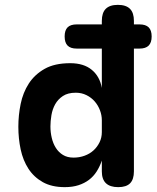

<svg xmlns="http://www.w3.org/2000/svg" viewBox="-20 -760 644 790"><path d="M295.6 -560.1Q270.3 -560.1 258.1 -572.4Q246 -584.7 246 -610Q246 -635.3 258.1 -647.5Q270.3 -659.6 295.6 -659.6H554.1Q579.4 -659.6 591.7 -647.5Q604 -635.3 604 -610Q604 -584.7 591.7 -572.4Q579.4 -560.1 554.1 -560.1ZM466.4 10Q432.9 10 415.9 -6.1Q399 -22.1 399 -54.9V-99.3Q390.7 -75 377.8 -54.6Q364.9 -34.3 346.2 -20.1Q327.6 -6 303 2Q278.4 10 246.4 10Q192.9 10 156.1 -10.6Q119.3 -31.3 96.9 -65.9Q74.6 -100.4 65 -145.2Q55.5 -190 55.5 -238.6Q55.5 -285.8 65 -332.4Q74.5 -378.9 98.5 -416.2Q122.6 -453.4 163.7 -476.7Q204.8 -500 269 -500Q324.7 -500 357.7 -472.6Q390.7 -445.2 399 -398.1V-674Q399 -707.5 415.2 -723.7Q431.5 -740 465 -740Q498.5 -740 514.8 -723.7Q531 -707.5 531 -674V-54.9Q531 -22.1 515.5 -6.1Q499.9 10 466.4 10ZM282.7 -111.5Q306.9 -111.5 328 -119.3Q349.2 -127 364.7 -141.1Q380.2 -155.2 389.6 -174.5Q399 -193.7 399 -216.3V-265.3Q399 -285.8 391.4 -306Q383.8 -326.3 369.9 -342.4Q356 -358.5 335.9 -368.5Q315.9 -378.5 291.7 -378.5Q259 -378.5 238.6 -364.8Q218.1 -351.1 206.9 -330.8Q195.7 -310.6 191.6 -286.1Q187.5 -261.6 187.5 -239.7Q187.5 -215.4 193 -192.5Q198.4 -169.5 209.8 -151.5Q221.2 -133.4 239.1 -122.5Q256.9 -111.5 282.7 -111.5Z"/></svg>

Font: Maple Mono
Style: Regular
Weight: 400
Monospace: yes
Designer: subframe7536
Version: Version 7.300